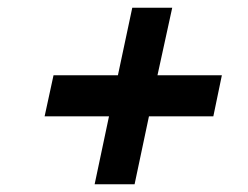

<svg xmlns="http://www.w3.org/2000/svg" viewBox="-20 -604 640 495"><path d="M224 -129 261 -304H95L118 -410H284L321 -584H424L386 -410H552L530 -304H364L327 -129Z"/></svg>

Font: Red Hat Display ExtraBold
Style: Italic
Weight: 800
Italic angle: -12°
Designer: Pentagram, MCKL
Foundry: Pentagram, MCKL
Version: Version 1.023